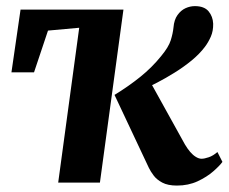

<svg xmlns="http://www.w3.org/2000/svg" viewBox="-20 -582 729 612"><path d="M298.5 0H165.5L232.5 -493.5L133 -484.5L88.5 -351.5H16.5L45.5 -551.5H373.5ZM544 9.5Q515 9.5 497.2 0Q479.5 -9.5 469.8 -22.5Q460 -35.5 454.5 -47L345 -279.5Q390 -307 427.2 -337Q464.5 -367 493.5 -403Q517.5 -432 524.2 -453.5Q531 -475 533 -494.5Q535 -519 545.8 -534Q556.5 -549 571.2 -555.8Q586 -562.5 601 -562.5Q631 -562.5 644.8 -546Q658.5 -529.5 659.5 -506.5Q660 -483.5 652 -465.2Q644 -447 633 -432.5Q616 -410 590.8 -389.2Q565.5 -368.5 537 -350.8Q508.5 -333 481.5 -319Q454.5 -305 433.5 -296L449 -339L569.5 -121.5Q577.5 -108 586.2 -97.8Q595 -87.5 604.5 -81.8Q614 -76 622.5 -76Q631.5 -76 645.5 -80.8Q659.5 -85.5 673 -97.5L689 -66Q680.5 -54 660 -36Q639.5 -18 610 -4.2Q580.5 9.5 544 9.5Z"/></svg>

Font: Merriweather 28pt
Style: Bold Italic
Weight: 700
Italic angle: -7.8°
Version: Version 2.101